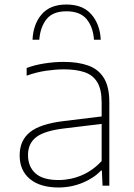

<svg xmlns="http://www.w3.org/2000/svg" viewBox="-20 -822 593 850"><path d="M239 8Q157.5 8 112.2 -29.8Q67 -67.5 67 -134Q67 -200 112.5 -236.8Q158 -273.5 262 -286L430 -306.5V-368Q430 -427 410.2 -458.8Q390.5 -490.5 353.2 -502.8Q316 -515 263 -515Q228 -515 185.2 -509Q142.5 -503 98 -487V-521Q133.5 -534.5 177.2 -541.2Q221 -548 262 -548Q325.5 -548 370.8 -531.8Q416 -515.5 440 -476.5Q464 -437.5 464 -369V0H434L431 -67H427Q396.5 -34 346 -13Q295.5 8 239 8ZM104 -136Q104 -84.5 136.8 -54.8Q169.5 -25 239 -25Q292.5 -25 341.8 -46Q391 -67 430 -109V-273.5L261 -253Q175.5 -242.5 139.8 -214.5Q104 -186.5 104 -136ZM124 -646Q127 -714.5 164.2 -758.2Q201.5 -802 274 -802Q347 -802 385 -757.8Q423 -713.5 426 -646H396Q392.5 -701.5 363.8 -736.8Q335 -772 274 -772Q213.5 -772 185.8 -736.8Q158 -701.5 154 -646Z"/></svg>

Font: Encode Sans Exp Th
Style: Regular
Weight: 100
Width: 7
Designer: Multiple Designers
Foundry: Impallari Type
Version: Version 3.002; ttfautohint (v1.8.3) -l 8 -r 50 -G 200 -x 14 